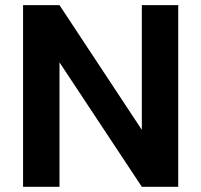

<svg xmlns="http://www.w3.org/2000/svg" viewBox="-20 -719 775 739"><path d="M68.8 0V-699.2H209L525.9 -219.2V-699.2H666V0H525.9L209 -479V0Z"/></svg>

Font: Poppins SemiBold
Style: Regular
Weight: 600
Designer: Ninad Kale (Devanagari), Jonny Pinhorn (Latin)
Foundry: Indian Type Foundry
Version: 4.004